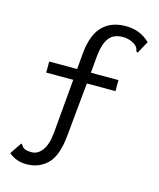

<svg xmlns="http://www.w3.org/2000/svg" viewBox="-124 -761 848 1023"><g transform="rotate(15 300.0 -249.0)"><path d="M120 175Q62 175 22 140L65 76Q71 77 74.5 84.5Q78 92 89.5 99Q101 106 131 106Q164 106 188.5 73Q213 40 219 -27L245 -324H96V-385H250L258 -475Q268 -578 315 -625.5Q362 -673 442 -673Q523 -673 576 -620L539 -553Q531 -553 529 -564Q525 -586 498 -599.5Q471 -613 443 -613Q413 -613 390.5 -601.5Q368 -590 353 -558Q338 -526 333 -465L326 -385H478V-324H320L291 -24Q280 86 234 130.5Q188 175 120 175Z"/></g></svg>

Font: Inconsolata Expanded
Style: Regular
Weight: 400
Width: 7
Monospace: yes
Designer: Raph Levien, Cyreal, Brenton Simpson
Foundry: Raph Levien, Cyreal, Google
Version: Version 3.000; ttfautohint (v1.8.2.53-6de2)